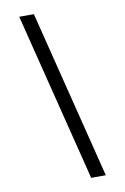

<svg xmlns="http://www.w3.org/2000/svg" viewBox="-103 -882 706 1084"><g transform="rotate(-10 250.0 -340.0)"><path d="M329 143 87 -823H171L413 143Z"/></g></svg>

Font: Iosevka Web
Style: Italic
Weight: 400
Italic angle: -9°
Monospace: yes
Designer: Belleve Invis
Foundry: Belleve Invis
Version: Version 28.0.3; ttfautohint (v1.8.3)